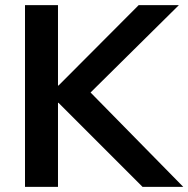

<svg xmlns="http://www.w3.org/2000/svg" viewBox="-20 -725 731 745"><path d="M77 0V-705H205V-393H207L518 -705H674L302 -337L303 -395L691 0H533L207 -326H205V0Z"/></svg>

Font: Nunito Sans 12pt ExtraLight
Style: Bold
Weight: 700
Version: Version 3.101;gftools[0.9.27]